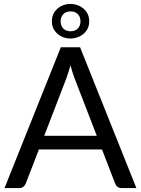

<svg xmlns="http://www.w3.org/2000/svg" viewBox="-20 -957 717 977"><path d="M674 0H599Q575 0 566 -23L499 -196.5H178L111 -23Q107.5 -14 99.2 -7Q91 0 78 0H3L289.5 -716.5H387.5ZM472.5 -266 359.5 -558.5Q349 -585.5 338.5 -625Q327.5 -585 317.5 -558L205 -266ZM338 -761Q313.5 -761 292 -771.8Q270.5 -782.5 257.2 -802.2Q244 -822 244 -848.5Q244 -876 257.2 -895.8Q270.5 -915.5 292 -926.2Q313.5 -937 338 -937Q363 -937 385 -926.2Q407 -915.5 420.5 -895.8Q434 -876 434 -848.5Q434 -821.5 420.5 -802Q407 -782.5 385 -771.8Q363 -761 338 -761ZM339.5 -798Q362.5 -798 376 -812Q389.5 -826 389.5 -848.5Q389.5 -871 376 -885Q362.5 -899 339.5 -899Q314.5 -899 301.5 -884.5Q288.5 -870 288.5 -848.5Q288.5 -827 301.5 -812.5Q314.5 -798 339.5 -798Z"/></svg>

Font: Verano Sans
Style: Regular
Weight: 400
Designer: Lukasz Dziedzic with Adam Twardoch and Botio Nikoltchev
Foundry: tyPoland Lukasz Dziedzic
Version: Version 3.001;December 28, 2019;FontCreator 12.0.0.2547 64-b